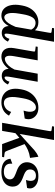

<svg xmlns="http://www.w3.org/2000/svg" viewBox="953 -1733 790 2736"><g transform="rotate(90 1348.0 -365.0)"><path d="M449 5Q405 5 379 -21Q353 -47 351 -94Q317 -35 279.5 -12.5Q242 10 201 10Q141 10 103.5 -27Q66 -64 53.5 -127Q41 -190 55 -266L59 -288Q73 -363 108 -414Q143 -465 192 -491Q241 -517 295 -517Q370 -517 411 -468L444 -656Q450 -690 448 -696.5Q446 -703 431 -705L378 -712L382 -740H575L471 -150Q458 -80 459 -57.5Q460 -35 475 -35Q489 -35 505 -51Q521 -67 534 -105L573 -83Q551 -37 520 -16Q489 5 449 5ZM175 -248Q156 -138 172.5 -84.5Q189 -31 228 -31Q242 -31 263 -43Q284 -55 309.5 -90Q335 -125 363 -192L402 -415Q385 -450 359.5 -463.5Q334 -477 308 -477Q255 -477 226.5 -430Q198 -383 184 -300Z M1060 5Q1016 5 989.5 -20.5Q963 -46 961 -93Q921 -40 877 -15Q833 10 786 10Q718 10 684.5 -37.5Q651 -85 666 -170L710 -423Q716 -457 714 -463.5Q712 -470 696 -472L642 -479L647 -507H840L781 -171Q769 -102 780 -70.5Q791 -39 819 -39Q837 -39 861.5 -50.5Q886 -62 914.5 -91.5Q943 -121 971 -176L1030 -507H1145L1082 -150Q1069 -80 1070 -57.5Q1071 -35 1086 -35Q1100 -35 1116 -51Q1132 -67 1145 -105L1184 -83Q1162 -37 1131 -16Q1100 5 1060 5Z M1510 -482Q1468 -482 1432.5 -437.5Q1397 -393 1380 -295L1370 -235Q1336 -25 1449 -25Q1481 -25 1518 -48Q1555 -71 1575 -129L1628 -98Q1593 -37 1543.5 -13.5Q1494 10 1440 10Q1368 10 1320.5 -24Q1273 -58 1254.5 -118.5Q1236 -179 1251 -260L1255 -282Q1268 -352 1304.5 -404.5Q1341 -457 1395.5 -487Q1450 -517 1516 -517Q1576 -517 1616.5 -489.5Q1657 -462 1672 -418Q1687 -374 1669 -322L1556 -306Q1582 -387 1568 -434.5Q1554 -482 1510 -482Z M2033 0 1944 -246 1878 -190 1845 0H1730L1845 -656Q1851 -690 1849 -696.5Q1847 -703 1832 -705L1779 -712L1783 -740H1975L1889 -251L2003 -353Q2044 -389 2071.5 -415.5Q2099 -442 2121 -460.5Q2143 -479 2164.5 -492.5Q2186 -506 2214 -517L2230 -398Q2166 -389 2118.5 -368Q2071 -347 2033 -320L2124 -84Q2137 -50 2144 -43.5Q2151 -37 2167 -35L2221 -28L2216 0Z M2427 10Q2388 10 2347 -0.5Q2306 -11 2277 -39Q2248 -67 2242 -119L2312 -145Q2307 -79 2339.5 -52Q2372 -25 2425 -25Q2482 -25 2509 -50Q2536 -75 2536 -111Q2536 -139 2518.5 -157.5Q2501 -176 2456 -193L2399 -215Q2348 -235 2320 -270Q2292 -305 2292 -354Q2292 -394 2312 -431Q2332 -468 2376 -492.5Q2420 -517 2491 -517Q2556 -517 2598.5 -494.5Q2641 -472 2657 -435.5Q2673 -399 2658 -356L2545 -340Q2567 -408 2551 -445Q2535 -482 2483 -482Q2443 -482 2419 -460Q2395 -438 2395 -400Q2395 -363 2415.5 -344Q2436 -325 2467 -313L2523 -291Q2576 -270 2607.5 -237.5Q2639 -205 2639 -149Q2639 -106 2616.5 -70Q2594 -34 2547 -12Q2500 10 2427 10Z"/></g></svg>

Font: Inria Serif
Style: Bold Italic
Weight: 700
Italic angle: -10°
Designer: Black Foundry Team
Foundry: Black Foundry
Version: Version 1.000; ttfautohint (v1.8.3)